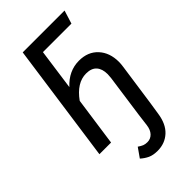

<svg xmlns="http://www.w3.org/2000/svg" viewBox="-273 -762 1048 1048"><g transform="rotate(-45 250.5 -238.5)"><path d="M471 -281Q471 -265 468 -245L433 0L422 71Q412 140 373 176Q334 212 277 212Q243 212 220.5 201.5Q198 191 178 173L216 119Q232 130 243.5 134.5Q255 139 271 139Q296 139 313 121Q330 103 334 71L343 0L378 -249Q380 -269 380 -277Q380 -318 360 -340.5Q340 -363 299 -363Q227 -363 169 -282L129 0H39L136 -689H459L435 -612H215L182 -375Q242 -440 321 -440Q390 -440 430.5 -396Q471 -352 471 -281Z"/></g></svg>

Font: Fira Sans Extra Condensed
Style: Italic
Weight: 400
Width: 3
Italic angle: -8°
Designer: Carrois Corporate & Edenspiekermann AG
Foundry: Carrois Corporate GbR & Edenspiekermann AG
Version: Version 4.203